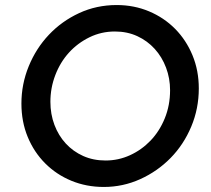

<svg xmlns="http://www.w3.org/2000/svg" viewBox="-20 -731 836 762"><path d="M769 -380Q769 -300 739 -228.5Q709 -157 657 -104Q605 -51 536.5 -20Q468 11 392 11Q323 11 263.5 -13.5Q204 -38 159.5 -82.5Q115 -127 90 -187.5Q65 -248 65 -320Q65 -397 94 -468Q123 -539 174 -593Q225 -647 294 -679Q363 -711 443 -711Q512 -711 571.5 -686Q631 -661 675 -616.5Q719 -572 744 -511.5Q769 -451 769 -380ZM655 -373Q655 -420 639 -462.5Q623 -505 594 -537Q565 -569 525 -587.5Q485 -606 436 -606Q382 -606 335 -583Q288 -560 253.5 -522Q219 -484 199.5 -433Q180 -382 180 -327Q180 -278 196 -235.5Q212 -193 241 -161.5Q270 -130 310 -112Q350 -94 399 -94Q450 -94 496 -115Q542 -136 577.5 -173Q613 -210 634 -261.5Q655 -313 655 -373Z"/></svg>

Font: Rosa Sans Medium
Style: Italic
Weight: 500
Italic angle: -12°
Designer: Pentagram / MCKL
Foundry: Pentagram / MCKL
Version: Version 1.005;September 16, 2019;FontCreator 11.5.0.2425 64-